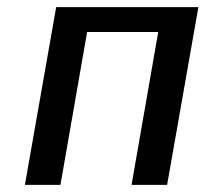

<svg xmlns="http://www.w3.org/2000/svg" viewBox="-20 -520 590 540"><path d="M538 -500H138L50 0H150L225 -430H425L350 0H450Z"/></svg>

Font: Scada
Style: Italic
Weight: 400
Designer: Jovanny Lemonad
Foundry: Jovanny Lemonad
Version: Version 3.005